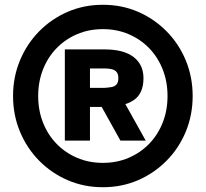

<svg xmlns="http://www.w3.org/2000/svg" viewBox="-20 -756 870 812"><path d="M35.2 -350Q35.2 -430.2 64.4 -500.4Q93.5 -570.5 145.6 -623.5Q197.8 -676.5 266.5 -706.1Q335.2 -735.8 415.2 -735.8Q495.2 -735.8 563.8 -706.1Q632.2 -676.5 684.5 -623.5Q736.8 -570.5 765.8 -500.4Q794.8 -430.2 794.8 -350Q794.8 -269.5 765.8 -199.4Q736.8 -129.2 684.5 -76.4Q632.2 -23.5 563.8 6.1Q495.2 35.8 415.2 35.8Q335.2 35.8 266.5 6.1Q197.8 -23.5 145.6 -76.4Q93.5 -129.2 64.4 -199.4Q35.2 -269.5 35.2 -350ZM688.5 -350Q688.5 -410.5 668.2 -462.1Q648 -513.8 611 -552Q574 -590.2 524 -611.5Q474 -632.8 415.2 -632.8Q356.2 -632.8 306.2 -611.5Q256.2 -590.2 219.1 -552Q182 -513.8 161.8 -462.1Q141.5 -410.5 141.5 -350Q141.5 -289.2 161.8 -237.8Q182 -186.2 219.1 -148Q256.2 -109.8 306.2 -88.5Q356.2 -67.2 415.2 -67.2Q474 -67.2 524 -88.5Q574 -109.8 611 -148Q648 -186.2 668.2 -237.8Q688.5 -289.2 688.5 -350ZM254.2 -547H360.5V-161.5H254.2ZM265.2 -384.5H422.8V-303.8H265.2ZM265.2 -547H422.8V-466.5H265.2ZM422.8 -466.5V-547Q503 -547 544.9 -514.9Q586.8 -482.8 586.8 -425.2Q586.8 -360 544.9 -332Q503 -304 422.8 -303.8V-384.5Q438.8 -385.5 451.8 -387.8Q464.8 -390 472.6 -398.6Q480.5 -407.2 480.5 -425.2Q480.5 -442.8 473.1 -451.5Q465.8 -460.2 452.6 -463.4Q439.5 -466.5 422.8 -466.5ZM395.8 -329.5H502.5L596.2 -161.5H489.2Z"/></svg>

Font: Haskoy
Style: Regular
Weight: 400
Designer: Ertekin Erdin
Foundry: Ertekin Erdin
Version: Version 1.500